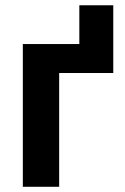

<svg xmlns="http://www.w3.org/2000/svg" viewBox="-20 -715 477 735"><path d="M413.6 -694.8V-435.5H206.5V0H67.4V-546.4H283.7V-694.8Z"/></svg>

Font: Open Sans SemiCondensed
Style: Bold
Weight: 700
Width: 4
Designer: Monotype Design Team
Foundry: Monotype Imaging Inc.
Version: Version 3.003